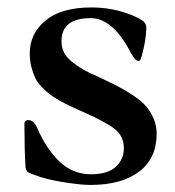

<svg xmlns="http://www.w3.org/2000/svg" viewBox="-20 -495 479 526"><path d="M46.9 -156.2Q46.9 -166 57.6 -166Q72.3 -166 82 -144.5Q105.5 -88.9 142.1 -53.2Q178.7 -17.6 228.5 -17.6Q275.4 -17.6 297.4 -38.1Q319.3 -58.6 319.3 -88.9Q319.3 -122.1 294.4 -141.6Q269.5 -161.1 205.1 -189.5Q185.5 -198.2 172.9 -204.1Q160.2 -210 143.6 -219.2Q127 -228.5 116.2 -236.8Q105.5 -245.1 93.8 -257.3Q82 -269.5 76.2 -282.2Q70.3 -294.9 65.9 -312Q61.5 -329.1 61.5 -348.6Q61.5 -403.3 105 -439Q148.4 -474.6 230.5 -474.6Q288.1 -474.6 339.8 -454.1Q365.2 -443.4 373 -436.5Q380.9 -429.7 380.9 -418Q380.9 -405.3 377 -379.9Q367.2 -328.1 360.8 -328.1Q354.5 -328.1 350.1 -333Q345.7 -337.9 339.8 -347.7Q290 -445.3 228.5 -445.3Q148.4 -445.3 148.4 -381.8Q148.4 -365.2 155.3 -351.6Q162.1 -337.9 177.2 -325.7Q192.4 -313.5 208.5 -304.2Q224.6 -294.9 248 -285.2Q281.2 -269.5 302.2 -258.8Q323.2 -248 345.7 -232.9Q368.2 -217.8 380.4 -203.6Q392.6 -189.5 400.9 -169.9Q409.2 -150.4 409.2 -128.9Q409.2 -61.5 361.3 -24.9Q313.5 11.7 226.6 11.7Q203.1 11.7 159.2 4.9Q115.2 -2 88.9 -10.7Q62.5 -19.5 56.6 -23.4Q50.8 -27.3 49.8 -39.1Q46.9 -85 46.9 -156.2Z"/></svg>

Font: Monomakh Unicode TT
Style: Medium
Weight: 500
Designer: Alexey Kryukov, Aleksandr Andreev
Version: Version 1.1